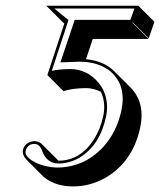

<svg xmlns="http://www.w3.org/2000/svg" viewBox="-20 -587 563 675"><path d="M185.1 -22Q262.7 -22 311 -98.1Q333.5 -134.3 343.3 -180.2Q352.5 -227.1 334.5 -264.6Q308.6 -276.9 282.7 -277.3Q234.9 -276.9 203.1 -266.6L146.5 -323.2L206.1 -504.4L199.2 -510.3L142.6 -566.9H466.3L522.9 -510.3L502.9 -452.6L446.3 -508.8L445.8 -506.8L502.4 -450.2H306.2L282.2 -378.9Q345.7 -372.6 381.8 -336.4L438.5 -279.8Q491.2 -226.1 473.1 -139.6Q447.3 -17.6 349.6 38.6Q295.9 68.4 236.8 68.4Q177.7 68.4 138.2 38.6Q133.3 34.7 129.9 31.2L73.2 -25.4Q57.6 -42.5 60.5 -59.1Q65.4 -82.5 90.8 -89.4Q96.7 -90.8 101.1 -90.8Q116.2 -90.3 125.5 -82L182.1 -25.4Q184.1 -22.9 185.1 -22ZM353 -177.7Q331.5 -76.7 260.3 -33.2Q224.6 -12.2 184.6 -12.2Q142.1 -13.2 127 -60.1Q118.2 -80.6 101.1 -81.1Q80.1 -81.1 71.8 -62Q70.8 -59.1 70.3 -57.1Q65.4 -35.2 106.9 -14.6Q124.5 -6.3 145.5 -2Q164.1 2 180.2 2Q275.9 2 343.8 -71.3Q390.6 -123.5 406.7 -198.2Q424.8 -284.2 371.6 -333Q344.2 -356.9 304.2 -365.7Q282.2 -370.1 257.8 -370.1L192.4 -367.7L242.7 -517.1H438.5L452.6 -557.1H170.9L220.7 -516.6L162.1 -337.9Q188 -343.8 226.1 -344.2Q285.6 -344.2 326.2 -296.4Q356.4 -259.3 356.4 -210.4Q356.4 -193.8 353 -177.7Z"/></svg>

Font: Linux Biolinum Shadow O
Style: Italic
Weight: 400
Italic angle: -12°
Designer: Philipp H. Poll
Foundry: Philipp H. Poll
Version: Version 0.6.2